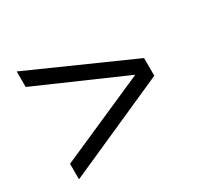

<svg xmlns="http://www.w3.org/2000/svg" viewBox="-106 -673 703 686"><g transform="rotate(-30 246.0 -329.5)"><path d="M37 -107 455 -293V-366L37 -552V-488L398 -330L37 -171Z"/></g></svg>

Font: Juman Normal
Style: Regular
Weight: 300
Designer: Bandar Raffah (Arabic) Julieta Ulanovsky (Latin)
Foundry: Caramella
Version: Version 5.022;PS 005.022;hotconv 1.0.88;makeotf.lib2.5.64775